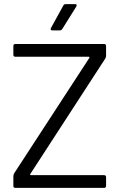

<svg xmlns="http://www.w3.org/2000/svg" viewBox="-20 -914 589 934"><path d="M45 -10V-58Q45 -63 49 -71L415 -633Q416 -634 415 -636Q414 -638 412 -638H55Q45 -638 45 -648V-690Q45 -700 55 -700H486Q496 -700 496 -690V-642Q496 -637 492 -629L127 -67Q126 -66 127 -64Q128 -62 130 -62H486Q496 -62 496 -52V-10Q496 0 486 0H55Q45 0 45 -10ZM228 -778 288 -887Q291 -894 300 -894H345Q351 -894 352.5 -890.5Q354 -887 351 -882L283 -773Q278 -766 271 -766H235Q229 -766 227 -769.5Q225 -773 228 -778Z"/></svg>

Font: Amber EN
Style: Regular
Weight: 400
Designer: Jeremy Tribby
Foundry: Tribby Type Co.
Version: Version 1.403 November 24, 2021